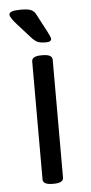

<svg xmlns="http://www.w3.org/2000/svg" viewBox="-53 -750 370 784"><g transform="rotate(-5 132.5 -358.0)"><path d="M91 -20V-503Q91 -525 131 -525H135Q175 -525 175 -503V-20Q175 2 135 2H131Q91 2 91 -20ZM96 -600 42 -660Q15 -690 15 -702Q15 -718 63 -718Q93 -718 105.5 -712Q118 -706 125 -692L165 -616Q176 -594 176 -589Q176 -576 154 -576Q133 -576 121.5 -580.5Q110 -585 96 -600Z"/></g></svg>

Font: Asap-Regular
Style: Regular
Weight: 400
Designer: Pablo Cosgaya
Foundry: Omnibus-Type
Version: Version 2.000; ttfautohint (v1.8)